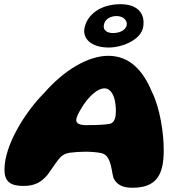

<svg xmlns="http://www.w3.org/2000/svg" viewBox="-20 -863 849 903"><path d="M491.5 -639.5C555 -639.5 640 -675 652.5 -732C665.5 -794 632.5 -847.5 535 -843C448 -839 391 -792.5 378 -734C366 -681.5 409 -639.5 491.5 -639.5ZM511.5 -707.5C485 -707.5 462 -720.5 469 -748C474.5 -774.5 501.5 -787 526 -787.5C554 -788 572.5 -773.5 576 -755.5C580 -726 548.5 -707.5 511.5 -707.5ZM602.5 20C714 20 749.5 -38 750 -153C751 -234.5 732 -357.5 694 -432C653 -531.5 589 -600.5 489.5 -600.5C392 -600.5 279 -530.5 187 -425C98 -335.5 1 -180.5 1 -65.5C1 -9 28.5 11.5 90.5 11.5C148 11.5 176 -9.5 202 -39C223 -66.5 242.5 -99 260.5 -119.5C273 -133.5 286 -141 306.5 -144.5C328 -147.5 356.5 -149.5 383 -149.5C409 -149.5 440 -146.5 453.5 -143.5C473.5 -139.5 484.5 -129 493 -109.5C506.5 -78.5 506.5 -49 514 -25C530.5 8.5 560.5 20 602.5 20ZM498.5 -281C476 -276.5 439 -274.5 383 -274.5C357 -274.5 338.5 -281.5 338.5 -298.5C338.5 -317 369 -367.5 386.5 -389C411.5 -419.5 442.5 -447.5 471.5 -447.5C493.5 -447.5 508.5 -428.5 517 -402.5C522.5 -384.5 525 -361.5 525 -341.5C525 -312 520 -288.5 498.5 -281Z"/></svg>

Font: Gluten
Style: Bold Italic
Weight: 700
Italic angle: -13°
Designer: Tyler Finck
Foundry: Etcetera Type Company
Version: Version 0.920